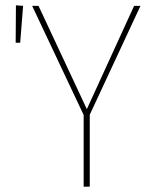

<svg xmlns="http://www.w3.org/2000/svg" viewBox="-20 -703 568 723"><path d="M509 -681 318 -271V0H295V-270L101 -681H125L307 -292L485 -681ZM40 -683 67 -681 56 -542H39Z"/></svg>

Font: Fira Sans Condensed Thin
Style: Regular
Weight: 250
Width: 3
Designer: Carrois Corporate & Edenspiekermann AG
Foundry: Carrois Corporate GbR & Edenspiekermann AG
Version: Version 4.203